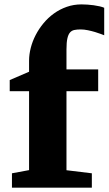

<svg xmlns="http://www.w3.org/2000/svg" viewBox="-20 -867 502 887"><path d="M35.2 -66.4 114.3 -81.1V-445.8H24.9V-497.1L114.3 -535.6V-586.9Q114.3 -615.2 122.1 -645.8Q129.9 -676.3 144.8 -705.1Q159.7 -733.9 180.9 -759.5Q202.1 -785.2 229.2 -804.7Q256.3 -824.2 288.3 -835.4Q320.3 -846.7 356.4 -846.7Q369.1 -846.7 383.8 -845.7Q398.4 -844.7 412.6 -842.8Q426.8 -840.8 439.7 -837.9Q452.6 -835 461.4 -831.1V-704.1Q457.5 -705.6 446 -710Q434.6 -714.4 419.2 -719Q403.8 -723.6 386.2 -727.3Q368.7 -731 352.1 -731Q335.9 -731 323.7 -728.5Q311.5 -726.1 303.5 -717Q295.4 -708 291.3 -689.5Q287.1 -670.9 287.1 -638.7V-546.4H433.6V-445.8H287.1V-80.6L404.3 -66.4V0H35.2Z"/></svg>

Font: Merriweather
Style: Heavy
Weight: 900
Version: Version 1.003